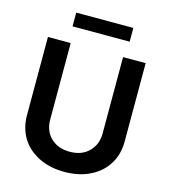

<svg xmlns="http://www.w3.org/2000/svg" viewBox="-132 -1016 998 1133"><g transform="rotate(15 367.0 -449.0)"><path d="M665 -252Q665 -172 628 -113Q591 -53 524 -20Q457 14 367 14Q277 14 210 -20Q143 -53 105 -113Q68 -175 68 -252V-730H207V-263Q207 -195 250 -152Q295 -109 367 -109Q440 -109 483 -152Q527 -196 527 -263V-730H665ZM192 -828V-912H541V-828Z"/></g></svg>

Font: Sinter Bold
Style: Regular
Weight: 700
Foundry: Adobe & rsms
Version: Version 1.000